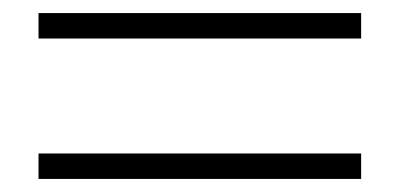

<svg xmlns="http://www.w3.org/2000/svg" viewBox="-20 -505 611 294"><path d="M533 -231H39V-270H533ZM533 -446H39V-485H533Z"/></svg>

Font: Source Han Serif JP VF
Style: Regular
Weight: 250
Designer: Ryoko NISHIZUKA 西塚涼子 (kana & ideographs); Frank Grießhammer (Latin, Greek & Cyrillic); Wenlong ZHANG 张文龙 (bopomofo); San
Foundry: Adobe
Version: Version 2.001;hotconv 1.1.0;makeotfexe 2.6.0